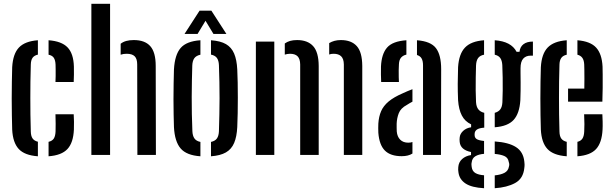

<svg xmlns="http://www.w3.org/2000/svg" viewBox="-20 -820 3246 1016"><path d="M44.5 -134Q43.5 -167 42.8 -209.8Q42 -252.5 42 -298.8Q42 -345 42.8 -388Q43.5 -431 44.5 -464.5Q48.5 -535 80.2 -568.5Q112 -602 180.5 -607V-531Q161 -526.5 152.2 -514Q143.5 -501.5 143 -478Q141.5 -431.5 141 -387.8Q140.5 -344 140.5 -301Q140.5 -258 141 -214.2Q141.5 -170.5 143 -124Q143.5 -100 152.5 -87.2Q161.5 -74.5 180.5 -70V7Q110 2 79 -31.8Q48 -65.5 44.5 -134ZM237 7V-69.5Q256.5 -74 264.8 -87Q273 -100 274 -124.5Q274.5 -144 274.5 -165.2Q274.5 -186.5 273.5 -215.5H370Q371 -200.5 371.5 -176Q372 -151.5 371 -134Q368 -65 337 -31.5Q306 2 237 7ZM273.5 -386Q274.5 -400.5 274.5 -417Q274.5 -433.5 274.5 -449.5Q274.5 -465.5 274 -478Q273 -501.5 264.8 -514Q256.5 -526.5 237 -530.5V-607Q306 -602 337.5 -569.2Q369 -536.5 371 -468Q371.5 -448.5 371.2 -425Q371 -401.5 370 -386Z M463.5 0V-800H562.5V0ZM707 0 706 -479Q706 -508.5 692.8 -522Q679.5 -535.5 650 -535.5Q632 -535.5 618.5 -530.5V-588.5Q631 -598.5 648 -603.2Q665 -608 688 -608Q746.5 -608 775.2 -575.8Q804 -543.5 804 -471L805 0Z M900.5 -147.5Q899.5 -175.5 898.8 -214Q898 -252.5 898 -295.2Q898 -338 898.8 -379Q899.5 -420 900.5 -452.5Q905 -530.5 936 -566.2Q967 -602 1040.5 -607V-530.5Q1018 -525.5 1008.2 -511.8Q998.5 -498 997.5 -473.5Q996.5 -436 995.5 -394Q994.5 -352 994.5 -307.2Q994.5 -262.5 995.2 -217Q996 -171.5 998 -126.5Q999 -101.5 1008.8 -87.5Q1018.5 -73.5 1040.5 -69V7Q967 2 935.8 -34.5Q904.5 -71 900.5 -147.5ZM1096.5 7V-69Q1119 -74 1128.2 -87.8Q1137.5 -101.5 1138.5 -125.5Q1140 -171 1140.8 -214Q1141.5 -257 1141.8 -299.8Q1142 -342.5 1141 -386Q1140 -429.5 1138.5 -475Q1137.5 -499.5 1128 -513Q1118.5 -526.5 1096.5 -531V-607Q1146.5 -603.5 1175.8 -586.5Q1205 -569.5 1219 -536.5Q1233 -503.5 1235.5 -452.5Q1237 -422 1237.8 -383.2Q1238.5 -344.5 1238.5 -302.8Q1238.5 -261 1237.8 -220.8Q1237 -180.5 1235.5 -147.5Q1233 -96.5 1219 -63.5Q1205 -30.5 1175.5 -13.5Q1146 3.5 1096.5 7ZM956.5 -640.5 1036 -763.5H1098.5L1178 -640.5H1109.5L1067.5 -710L1025.5 -640.5Z M1334 0V-600H1431.5V0ZM1799.5 0V-479Q1799 -509 1785.2 -522.2Q1771.5 -535.5 1745 -535.5Q1731.5 -535.5 1722 -531.5V-592Q1734.5 -599.5 1749.8 -603.8Q1765 -608 1784 -608Q1839 -608 1867.8 -576.2Q1896.5 -544.5 1897 -471V0ZM1568.5 0V-479Q1568 -508.5 1554.8 -522Q1541.5 -535.5 1514.5 -535.5Q1507.5 -535.5 1500.2 -534.2Q1493 -533 1487 -531V-590Q1499.5 -599 1515 -603.5Q1530.5 -608 1552.5 -608Q1607.5 -608 1636.8 -576.2Q1666 -544.5 1666.5 -471V0Z M1982 -117.5Q1981.5 -129.5 1981.5 -142Q1981.5 -154.5 1982 -166Q1984.5 -203.5 1996.8 -231.8Q2009 -260 2036.5 -283Q2064 -306 2111.5 -326.5Q2123.5 -332 2136.2 -337.5Q2149 -343 2162.5 -348V-282Q2155.5 -278.5 2148.2 -274.2Q2141 -270 2132.5 -264.5Q2100.5 -247.5 2090.2 -221Q2080 -194.5 2079 -165.5Q2079 -152 2079 -143.2Q2079 -134.5 2079.5 -124.5Q2082 -96.5 2097.8 -80.8Q2113.5 -65 2140.5 -65Q2153 -65 2162.5 -68.5V-7.5Q2140.5 6.5 2106 6.5Q2046.5 6.5 2016.8 -23.2Q1987 -53 1982 -117.5ZM1997 -386Q1996 -403.5 1995.8 -425.5Q1995.5 -447.5 1996 -468Q1999 -534.5 2028.2 -568.2Q2057.5 -602 2130.5 -607V-531Q2112.5 -527 2102.2 -515Q2092 -503 2091 -480Q2090 -468 2089.8 -448.8Q2089.5 -429.5 2090 -411.8Q2090.5 -394 2091 -386ZM2218.5 0V-474Q2218.5 -497 2211.2 -510.2Q2204 -523.5 2186.5 -529V-607Q2259.5 -601.5 2287 -565.2Q2314.5 -529 2314.5 -454L2313.5 0Z M2541.5 176Q2476 172.5 2443.5 151Q2411 129.5 2406 92.5Q2405 86.5 2404.5 78.8Q2404 71 2405 64.5Q2407 38 2425.5 21.5Q2444 5 2472.5 0.5V-15.5Q2416.5 -27 2412.5 -69Q2411.5 -77 2411.8 -81.5Q2412 -86 2412.5 -92Q2414 -112 2431 -127.5Q2448 -143 2473 -146.5V-162Q2440 -177.5 2423.8 -209Q2407.5 -240.5 2404 -289.5Q2403 -316 2402.5 -337Q2402 -358 2402.2 -377Q2402.5 -396 2403 -417Q2403.5 -438 2404 -464.5Q2408.5 -534.5 2440.5 -568.2Q2472.5 -602 2541.5 -607V-530.5Q2520 -526.5 2510 -512.8Q2500 -499 2499 -473.5Q2498 -444.5 2497.5 -409.8Q2497 -375 2497.2 -341.2Q2497.5 -307.5 2499 -279.5Q2500.5 -254.5 2511.5 -241Q2522.5 -227.5 2542.5 -223V-144.5Q2515 -142.5 2503.2 -134Q2491.5 -125.5 2491.5 -110.5Q2491.5 -110 2491.5 -108.5Q2491.5 -107 2491.5 -105.5Q2491.5 -91.5 2502.2 -84.2Q2513 -77 2541.5 -74V-6Q2512.5 -3.5 2495.5 6.8Q2478.5 17 2476 39.5Q2474.5 45 2474.8 51.5Q2475 58 2476 63.5Q2479 86 2495.8 95.8Q2512.5 105.5 2541.5 107.5ZM2598 176V108Q2629.5 105 2649.2 94.8Q2669 84.5 2673 62Q2675 55.5 2674.8 49.5Q2674.5 43.5 2672 36.5Q2668.5 14 2648.5 5.5Q2628.5 -3 2598 -5.5V-71.5Q2671.5 -66.5 2710.2 -41.8Q2749 -17 2754.5 34.5Q2755.5 41 2755.8 50Q2756 59 2754.5 69Q2749 125 2705.8 148.5Q2662.5 172 2598 176ZM2598 -146.5V-223Q2617 -228 2627 -240.8Q2637 -253.5 2638.5 -278.5Q2640 -307 2640.2 -340.8Q2640.5 -374.5 2640 -409.5Q2639.5 -444.5 2638 -476Q2636.5 -500 2627.2 -513Q2618 -526 2598 -530.5V-607Q2685 -601 2713.5 -546H2729Q2732 -572.5 2750.2 -586.2Q2768.5 -600 2800 -600V-525.5H2788Q2763 -525.5 2748.8 -509.8Q2734.5 -494 2734.5 -459V-433Q2735 -405 2735 -383.2Q2735 -361.5 2734.8 -339.5Q2734.5 -317.5 2733.5 -289.5Q2729 -219.5 2698 -185.5Q2667 -151.5 2598 -146.5Z M2842 -134Q2841 -167 2840.2 -209.8Q2839.5 -252.5 2839.5 -298.8Q2839.5 -345 2840.2 -388Q2841 -431 2842 -464.5Q2846 -535 2878.2 -568.5Q2910.5 -602 2979 -607V-530.5Q2958.5 -526 2949.8 -513Q2941 -500 2940.5 -478Q2939 -432 2938.5 -388.2Q2938 -344.5 2938 -301.5Q2938 -258.5 2938.5 -214.5Q2939 -170.5 2940.5 -124Q2941 -99.5 2950.2 -86.8Q2959.5 -74 2979 -69.5V7Q2908 2 2876.8 -31.8Q2845.5 -65.5 2842 -134ZM3035.5 7V-69.5Q3054 -74 3062.2 -87Q3070.5 -100 3071.5 -124.5Q3072.5 -139.5 3072.5 -163.5Q3072.5 -187.5 3071 -215.5H3167.5Q3168.5 -201.5 3169 -176Q3169.5 -150.5 3168.5 -134Q3165 -65 3134.5 -31.5Q3104 2 3035.5 7ZM2986 -282V-351H3072Q3072.5 -377 3072.5 -403Q3072.5 -429 3072.2 -449.2Q3072 -469.5 3071.5 -478Q3070.5 -501 3061.8 -513.5Q3053 -526 3035.5 -530.5V-607Q3104 -601.5 3134.5 -568.2Q3165 -535 3168.5 -468Q3169 -456.5 3169.2 -425.2Q3169.5 -394 3169.2 -355.2Q3169 -316.5 3167.5 -282Z"/></svg>

Font: Big Shoulders Stencil Text Thin SemiBold
Style: Regular
Weight: 600
Version: Version 2.001